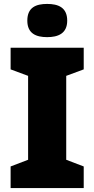

<svg xmlns="http://www.w3.org/2000/svg" viewBox="-20 -957 480 977"><path d="M220 -937C164 -937 119 -920 119 -852C119 -786 164 -768 220 -768C275 -768 322 -786 322 -852C322 -920 275 -937 220 -937ZM406 0V-110L317 -144V-571L406 -604V-714H34V-604L123 -571V-144L34 -110V0Z"/></svg>

Font: Noto Sans Sinhala UI Black
Style: Regular
Weight: 900
Designer: Jelle Bosma - Monotype Design Team
Foundry: Monotype Imaging Inc.
Version: Version 2.006